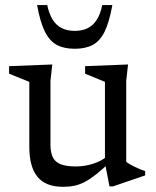

<svg xmlns="http://www.w3.org/2000/svg" viewBox="-20 -710 602 740"><path d="M174.5 -153Q174.5 -122 183.8 -103.5Q193 -85 214.5 -76.8Q236 -68.5 273 -68.5Q307 -68.5 339.8 -79.2Q372.5 -90 390.5 -106.5L405.5 -86.5Q374.5 -57 350.8 -38.2Q327 -19.5 307 -9Q287 1.5 267 5.8Q247 10 223 10Q156 10 124.5 -28.5Q93 -67 93 -143.5V-394.5L15 -426V-455L181.5 -461.5L174.5 -398.5ZM402 8.5 384.5 -82V-394.5L308 -426V-455L473.5 -461.5L466.5 -398.5V-86.5Q471 -82.5 480 -77.2Q489 -72 499.8 -66.8Q510.5 -61.5 521 -57.2Q531.5 -53 539.5 -51V-34L415 8.5ZM268 -591Q296.5 -591 317.5 -601.2Q338.5 -611.5 352.8 -633.5Q367 -655.5 374 -690.5H413Q401.5 -626 383.8 -589.2Q366 -552.5 338 -537.2Q310 -522 268 -522Q226.5 -522 198.5 -537.2Q170.5 -552.5 152.5 -589.2Q134.5 -626 123 -690.5H162Q169.5 -655.5 183.5 -633.5Q197.5 -611.5 218.8 -601.2Q240 -591 268 -591Z"/></svg>

Font: Newsreader
Style: Regular
Weight: 400
Designer: Hugues Gentile
Foundry: Production Type
Version: Version 1.003